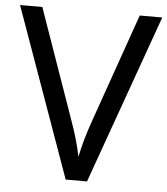

<svg xmlns="http://www.w3.org/2000/svg" viewBox="-52 -760 703 807"><g transform="rotate(5 300.0 -357.0)"><path d="M600 -714 345 0H255L0 -714H94L255 -256Q271 -212 282 -173.5Q293 -135 300 -100Q307 -135 318 -174Q329 -213 345 -258L505 -714Z"/></g></svg>

Font: Noto Sans Imperial Aramaic
Style: Regular
Weight: 400
Designer: Monotype Design Team
Foundry: Monotype Imaging Inc.
Version: Version 2.001; ttfautohint (v1.8.4.7-5d5b)